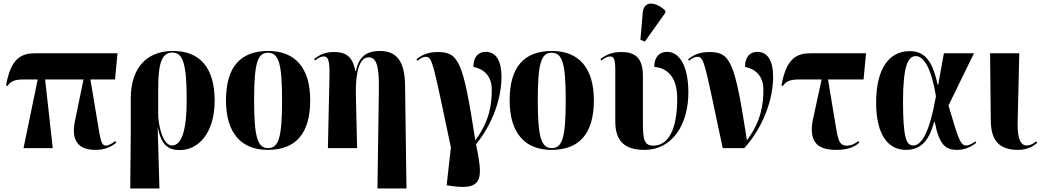

<svg xmlns="http://www.w3.org/2000/svg" viewBox="-20 -837 5883 1085"><path d="M113 0H278L235 -388H452L404 -156C380 -44 421 10 519 10C561 10 600 0 637 -31L631 -40C617 -27 592 -14 580 -14C551 -14 548 -47 531 -148L491 -388H630L644 -536H180C104 -536 42 -512 14 -354L22 -351C42 -380 66 -388 115 -388H193Z M716 228H881L871 -116H872C893 -11 935 11 997 11C1098 11 1193 -81 1193 -269C1193 -452 1111 -549 958 -549C788 -549 719 -428 719 -283V-89ZM952 -15C916 -15 885 -70 874 -175V-337C874 -483 896 -540 954 -540C1016 -540 1035 -470 1035 -271C1035 -115 1011 -15 952 -15Z M1493 10C1651 10 1733 -82 1733 -270C1733 -458 1644 -549 1496 -549C1338 -549 1257 -458 1257 -270C1257 -82 1346 10 1493 10ZM1495 0C1436 0 1416 -61 1416 -270C1416 -479 1435 -539 1494 -539C1555 -539 1574 -479 1574 -270C1574 -61 1555 0 1495 0Z M2113 228H2277L2269 -356C2267 -491 2222 -549 2126 -549C2063 -549 2008 -526 1992 -436H1988C1972 -523 1929 -543 1867 -543C1819 -543 1787 -529 1755 -503L1760 -495C1782 -513 1797 -518 1810 -518C1832 -518 1844 -500 1842 -410L1833 0H1998L1991 -308C1989 -433 2012 -513 2063 -513C2108 -513 2123 -464 2121 -327Z M2538 215C2719 240 2706 158 2670 -22C2764 -136 2814 -282 2814 -403C2814 -493 2783 -544 2725 -544C2690 -544 2656 -524 2655 -459C2707 -449 2759 -414 2759 -330C2759 -246 2746 -152 2666 -44C2597 -490 2574 -543 2452 -543C2400 -543 2361 -526 2333 -501L2339 -494C2360 -511 2375 -516 2386 -516C2425 -516 2428 -475 2528 -4L2504 210Z M3096 10C3254 10 3336 -82 3336 -270C3336 -458 3247 -549 3099 -549C2941 -549 2860 -458 2860 -270C2860 -82 2949 10 3096 10ZM3098 0C3039 0 3019 -61 3019 -270C3019 -479 3038 -539 3097 -539C3158 -539 3177 -479 3177 -270C3177 -61 3158 0 3098 0Z M3624 -602 3740 -765V-777C3685 -828 3618 -836 3612 -764L3599 -612ZM3621 10C3787 10 3870 -144 3870 -313C3870 -473 3815 -544 3750 -544C3705 -544 3678 -515 3677 -459C3741 -454 3807 -413 3807 -280C3807 -98 3753 -14 3672 -14C3622 -14 3613 -45 3613 -145V-409C3613 -516 3563 -543 3490 -543C3442 -543 3406 -529 3373 -503L3378 -495C3399 -511 3414 -518 3427 -518C3449 -518 3457 -504 3457 -438V-150C3457 -39 3511 10 3621 10Z M4064 0H4186C4292 -117 4349 -274 4349 -403C4349 -493 4318 -544 4260 -544C4225 -544 4191 -524 4190 -459C4242 -449 4294 -414 4294 -330C4294 -246 4281 -152 4201 -44C4132 -490 4109 -543 3987 -543C3935 -543 3896 -526 3868 -501L3874 -494C3895 -511 3910 -516 3921 -516C3961 -516 3963 -474 4064 0Z M4705 10C4761 10 4803 -1 4836 -31L4830 -40C4816 -27 4791 -14 4766 -14C4720 -14 4715 -49 4699 -148L4659 -388H4860L4874 -536H4562C4486 -536 4424 -512 4396 -354L4404 -351C4424 -380 4448 -388 4497 -388H4623L4572 -153C4554 -44 4590 10 4705 10Z M5099 10C5191 10 5232 -51 5259 -148H5262C5288 -20 5321 10 5389 10C5434 10 5469 -8 5497 -30L5492 -38C5474 -25 5456 -15 5440 -15C5408 -15 5396 -49 5340 -241L5484 -536H5314L5282 -359H5278C5247 -515 5189 -548 5120 -548C5008 -548 4931 -454 4931 -257C4931 -65 5006 10 5099 10ZM5141 -15C5103 -15 5083 -53 5083 -264C5083 -466 5112 -520 5155 -520C5195 -520 5240 -468 5269 -293C5232 -84 5187 -15 5141 -15Z M5733 10C5787 10 5821 -12 5842 -30L5836 -38C5819 -25 5803 -15 5781 -15C5733 -15 5729 -95 5731 -157L5740 -536H5575L5579 -154C5580 -38 5632 10 5733 10Z"/></svg>

Font: Noto Serif Display Condensed ExtraBold
Style: Regular
Weight: 800
Width: 3
Designer: Monotype Design Team
Foundry: Monotype Imaging Inc.
Version: Version 2.009